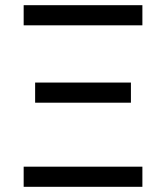

<svg xmlns="http://www.w3.org/2000/svg" viewBox="-20 -720 640 740"><path d="M71.2 0H528.8V-77.6H71.2ZM115.4 -324.2H484.6V-401.8H115.4ZM71.2 -622.4H528.8V-700H71.2Z"/></svg>

Font: CommitMonoV142 ExtLt
Style: Regular
Weight: 200
Monospace: yes
Designer: Eigil Nikolajsen
Foundry: Eigil Nikolajsen
Version: Version 1.142